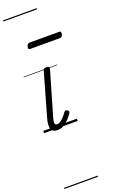

<svg xmlns="http://www.w3.org/2000/svg" viewBox="-271 -1063 969 1616"><g transform="rotate(-20 213.5 -255.0)"><path d="M117 15Q94 15 80 6Q66 -3 60.5 -20Q55 -37 57.5 -60.5Q60 -84 68 -112L177 -495Q181 -506 187 -510.5Q193 -515 208 -515Q222 -515 228.5 -509Q235 -503 232 -493L118 -101Q111 -78 109.5 -62.5Q108 -47 112.5 -40Q117 -33 128 -33Q145 -33 161.5 -44.5Q178 -56 194 -73.5Q210 -91 222 -109Q229 -117 236 -117.5Q243 -118 250 -112Q260 -105 261 -99.5Q262 -94 258 -87Q246 -67 225 -43.5Q204 -20 176.5 -2.5Q149 15 117 15ZM134 -706Q121 -706 118.5 -712.5Q116 -719 119 -731Q122 -744 128.5 -751Q135 -758 146 -758H411Q423 -758 425.5 -751Q428 -744 425 -731Q422 -718 415.5 -712Q409 -706 398 -706ZM0 490H301V500H0ZM0 -20H301V0H0ZM0 -505H301V-500H0ZM0 -1010H301V-1000H0Z"/></g></svg>

Font: Playwrite AU NSW Guides
Style: Regular
Weight: 400
Designer: Veronika Burian, José Scaglione
Foundry: TypeTogether
Version: Version 1.003